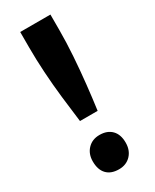

<svg xmlns="http://www.w3.org/2000/svg" viewBox="-188 -759 662 820"><g transform="rotate(-30 143.0 -348.5)"><path d="M99 -251Q91 -312 83.5 -378Q76 -444 72 -508.5Q68 -573 68 -632V-708H217V-632Q217 -571 212.5 -505Q208 -439 201 -374Q194 -309 186 -251ZM60 -74Q60 -111 82.5 -134.5Q105 -158 141 -158Q179 -158 200.5 -136Q222 -114 222 -74Q222 -36 199.5 -12.5Q177 11 141 11Q102 11 81 -11Q60 -33 60 -74Z"/></g></svg>

Font: Mach SemiBold
Style: Regular
Weight: 600
Version: Version 1.002